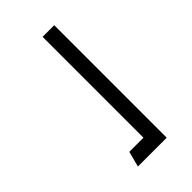

<svg xmlns="http://www.w3.org/2000/svg" viewBox="9 -504 490 490"><g transform="rotate(45 254.5 -259.0)"><path d="M51 -269H415V-218L457 -207V-311H51Z"/></g></svg>

Font: Charger Sport
Style: HL
Weight: 100
Designer: Jasper
Foundry: Cannot Into Space Fonts
Version: Version 1.1